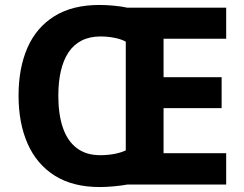

<svg xmlns="http://www.w3.org/2000/svg" viewBox="-20 -745 986 775"><path d="M381.7 -725Q408.3 -725 440 -722Q471.6 -719 493.6 -714H893V-588.6H640.2V-433.4H874.6V-308.4H640.2V-126.6H893V0H493.5Q472.1 4 440.6 7Q409.1 10 383.1 10Q273.9 10 201 -36Q128.1 -82 91.5 -165Q54.9 -248 54.9 -359Q54.9 -470 90.7 -552Q126.5 -634 199.3 -679.5Q272.1 -725 381.7 -725ZM385.5 -597.8Q342.2 -597.8 309.8 -581.4Q277.4 -564.9 256.6 -533.8Q235.9 -502.7 225.6 -458.3Q215.4 -413.8 215.4 -358Q215.4 -283.9 233.6 -230.1Q251.8 -176.4 289.5 -147.5Q327.3 -118.6 384.5 -118.6Q414.3 -118.6 441.6 -123.7Q468.9 -128.9 487.7 -138.1V-576.9Q469.8 -586.8 442.5 -592.3Q415.3 -597.8 385.5 -597.8Z"/></svg>

Font: Noto Sans Khmer
Style: Regular
Weight: 400
Designer: Danh Hong and the Monotype Design Team
Foundry: Monotype Imaging Inc.
Version: Version 2.003